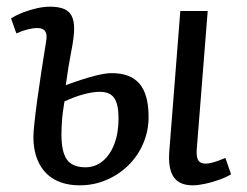

<svg xmlns="http://www.w3.org/2000/svg" viewBox="-20 -541 741 575"><path d="M219 14Q175 14 144 -3Q113 -20 96.5 -53Q80 -86 80 -132Q80 -143 83 -172Q86 -201 91.5 -241.5Q97 -282 104 -327.5Q111 -373 118 -416Q122 -437 115.5 -447Q109 -457 92 -457Q79 -457 63 -453Q47 -449 29 -441L13 -486Q31 -497 51 -504.5Q71 -512 91.5 -516.5Q112 -521 129 -521Q155 -521 171 -514.5Q187 -508 194.5 -493.5Q202 -479 202 -456Q202 -430 193.5 -387.5Q185 -345 177 -286Q229 -305 262 -313.5Q295 -322 314 -322Q371 -322 398 -290Q425 -258 425 -191Q425 -149 409 -111.5Q393 -74 364.5 -46Q336 -18 298.5 -2Q261 14 219 14ZM236 -40Q265 -40 287.5 -58.5Q310 -77 322.5 -110Q335 -143 335 -186Q335 -229 322 -247.5Q309 -266 279 -266Q258 -266 230 -258.5Q202 -251 173 -237Q171 -224 169 -210.5Q167 -197 166 -184Q165 -171 164.5 -159.5Q164 -148 164 -138Q164 -86 180.5 -63Q197 -40 236 -40ZM557 14Q517 14 500 -11Q483 -36 487 -88L520 -508H602L569 -91Q568 -70 574 -60.5Q580 -51 596 -51Q605 -51 618 -54.5Q631 -58 655 -68L672 -19Q657 -10 636 -2.5Q615 5 594 9.5Q573 14 557 14Z"/></svg>

Font: Literata
Style: Italic
Weight: 400
Italic angle: -2°
Designer: Latin by Veronika Burian and Jose Scaglione. Greek by Irene Vlachou. Cyrillic by Vera Evstafieva
Foundry: TypeTogether
Version: Version 3.103;gftools[0.9.29]